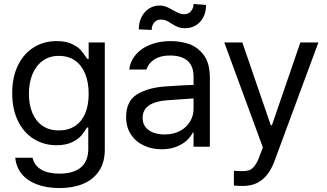

<svg xmlns="http://www.w3.org/2000/svg" viewBox="-20 -746 1664 976"><path d="M169.4 191.9C202.3 203.9 239.9 210 282.2 210C327.1 210 366.9 203 401.4 189C435.9 175 463.1 153.3 482.9 124C502.8 94.7 512.7 58.3 512.7 14.6V-530.3H430.7V-446.3H423.8C410.8 -465.8 399.7 -480.8 390.6 -491.2C381.5 -501.6 366.7 -511.9 346.2 -522C325.7 -532.1 299.8 -537.1 268.6 -537.1C224.3 -537.1 185.1 -526.4 150.9 -504.9C116.7 -483.4 90 -452.6 70.8 -412.6C51.6 -372.6 42 -325.8 42 -272.5C42 -218.4 51.8 -171.4 71.3 -131.3C90.8 -91.3 117.7 -60.7 151.9 -39.6C186 -18.4 224.6 -7.8 267.6 -7.8C298.8 -7.8 324.9 -12.9 345.7 -22.9C366.5 -33 382.2 -44.1 392.6 -56.2C403 -68.2 412.8 -82 421.9 -97.7H428.7V9.8C428.7 52.7 416 84.6 390.6 105.5C365.2 126.3 329.1 136.7 282.2 136.7C244.5 136.7 213.7 129.9 189.9 116.2C166.2 102.5 151.4 82.4 145.5 55.7H57.6C60.9 88.2 72.1 116 91.3 139.2C110.5 162.3 136.6 179.9 169.4 191.9ZM361.3 -105.5C338.5 -90.5 311.2 -83 279.3 -83C246.7 -83 219.1 -90.8 196.3 -106.4C173.5 -122.1 156.2 -143.9 144.5 -171.9C132.8 -199.9 127 -232.4 127 -269.5C127 -306 132.8 -338.7 144.5 -367.7C156.2 -396.6 173.5 -419.6 196.3 -436.5C219.1 -453.5 246.7 -461.9 279.3 -461.9C311.8 -461.9 339.4 -453.9 361.8 -438C384.3 -422 401.4 -399.6 413.1 -370.6C424.8 -341.6 430.7 -307.9 430.7 -269.5C430.7 -230.5 424.8 -197.1 413.1 -169.4C401.4 -141.8 384.1 -120.4 361.3 -105.5Z M885.7 -240.2C936.5 -244.1 964.8 -246.1 970.7 -246.1L969.7 -314.5L914.1 -312.5C858.1 -309.2 826.8 -307.3 820.3 -306.6C763 -302.7 715.5 -289.6 677.7 -267.1C640 -244.6 621.1 -205.7 621.1 -150.4C621.1 -117.2 629.1 -88.2 645 -63.5C661 -38.7 682.6 -19.9 710 -6.8C737.3 6.2 767.9 12.7 801.8 12.7C830.4 12.7 855.6 8.3 877.4 -0.5C899.3 -9.3 916.8 -20 930.2 -32.7C943.5 -45.4 953.5 -58.6 960 -72.3H963.9V0H1046.9V-349.6C1046.9 -401 1036 -440.6 1014.2 -468.3C992.4 -495.9 966.8 -514.3 937.5 -523.4C908.2 -532.6 878.3 -537.1 847.7 -537.1C809.2 -537.1 774.7 -531.1 744.1 -519C713.5 -507 689 -490.1 670.4 -468.3C651.9 -446.5 640.6 -421.2 636.7 -392.6H724.6C731.1 -414.1 744.6 -431.3 765.1 -444.3C785.6 -457.4 811.8 -463.9 843.8 -463.9C870.4 -463.9 892.7 -459.8 910.6 -451.7C928.5 -443.5 941.9 -431.5 950.7 -415.5C959.5 -399.6 963.9 -380.2 963.9 -357.4V-192.4C963.9 -169.6 958 -148.3 946.3 -128.4C934.6 -108.6 917.6 -92.6 895.5 -80.6C873.4 -68.5 847 -62.5 816.4 -62.5C794.9 -62.5 775.7 -65.8 758.8 -72.3C741.9 -78.8 728.7 -88.2 719.2 -100.6C709.8 -113 705.1 -128.3 705.1 -146.5C705.1 -174.5 716 -195.8 737.8 -210.4C759.6 -225.1 790.4 -233.7 830.1 -236.3ZM699.7 -659.7C690.3 -641.1 685.5 -620.1 685.5 -596.7L751 -593.8C751 -608.7 755.2 -621.3 763.7 -631.3C772.1 -641.4 782.9 -646.5 795.9 -646.5C807 -646.5 816.6 -644.9 824.7 -641.6C832.8 -638.3 841.8 -633.1 851.6 -626C859.4 -621.4 866.2 -617.5 872.1 -614.3C877.9 -611 884.9 -608.2 893.1 -606C901.2 -603.7 910.5 -602.5 920.9 -602.5C941.1 -602.5 959.3 -607.4 975.6 -617.2C991.9 -627 1004.6 -640.8 1013.7 -658.7C1022.8 -676.6 1027.3 -697.3 1027.3 -720.7L963.9 -725.6C963.9 -711.3 959.5 -699.1 950.7 -689C941.9 -678.9 930.7 -673.8 917 -673.8C906.6 -673.8 897 -675.8 888.2 -679.7C879.4 -683.6 869.1 -688.8 857.4 -695.3C850.9 -699.2 844.1 -703 836.9 -706.5C829.8 -710.1 822.4 -712.9 814.9 -714.8C807.5 -716.8 799.5 -717.8 791 -717.8C771.5 -717.8 753.7 -712.7 737.8 -702.6C721.8 -692.5 709.1 -678.2 699.7 -659.7Z M1168.9 197.3C1183.3 198.6 1198.9 199.2 1215.8 199.2C1253.6 199.2 1285.5 189 1311.5 168.5C1337.6 147.9 1358.4 117.2 1374 76.2L1598.6 -530.3H1506.8L1362.3 -109.4H1356.4L1211.9 -530.3H1120.1L1316.4 3.9L1300.8 43.9C1292.3 68 1283.4 85.9 1273.9 97.7C1264.5 109.4 1255 116.7 1245.6 119.6C1236.2 122.6 1224.3 124 1210 124C1198.2 124 1189.8 123.7 1184.6 123L1168.9 122.1Z"/></svg>

Font: Pretendard Variable
Style: Regular
Weight: 400
Designer: Base glyphs from Inter by Rasmus Andersson; Hangeul glyphs from Noto Sans CJK(Source Han Sans) by Jang Soo-young and Kan
Foundry: Kil Hyung-jin
Version: Version 1.309;Glyphs 3.2 (3225)